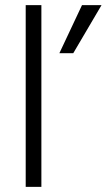

<svg xmlns="http://www.w3.org/2000/svg" viewBox="-20 -727 415 747"><path d="M141 0H80V-707H141ZM265 -520H211L299 -707H375Z"/></svg>

Font: Hind Vadodara Light
Style: Regular
Weight: 300
Designer: Hitesh Malaviya
Foundry: Indian Type Foundry
Version: Version 1.000;PS 1.0;hotconv 1.0.86;makeotf.lib2.5.63406; tt